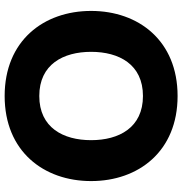

<svg xmlns="http://www.w3.org/2000/svg" viewBox="1 -773 784 826"><g transform="rotate(-90 393.0 -360.0)"><path d="M393 12C631 12 759 -156 759 -360C759 -564 631 -732 393 -732C155 -732 27 -564 27 -360C27 -156 155 12 393 12ZM203 -360C203 -480 257 -583 393 -583C529 -583 583 -480 583 -360C583 -240 529 -137 393 -137C257 -137 203 -240 203 -360Z"/></g></svg>

Font: Aspekta 750
Style: Regular
Weight: 750
Designer: Ivo Dolenc
Version: Version 2.000